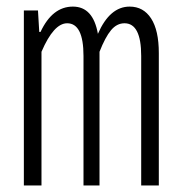

<svg xmlns="http://www.w3.org/2000/svg" viewBox="-20 -565 540 585"><path d="M52.7 0V-533.2H95.7L99.6 -467.8H103.5Q139.6 -544.9 202.1 -544.9Q263.7 -544.9 278.3 -461.9Q314.5 -544.9 375 -544.9Q417 -544.9 440.4 -508.8Q463.9 -472.7 463.9 -403.3V0H410.2V-394.5Q410.2 -494.1 359.4 -494.1Q335.9 -494.1 318.4 -473.1Q300.8 -452.1 283.2 -407.2V0H234.4V-394.5Q234.4 -494.1 184.6 -494.1Q143.6 -494.1 106.4 -407.2V0Z"/></svg>

Font: Gen Shin Gothic Monospace Light
Style: Regular
Weight: 300
Designer: [Source Han Sans]
Ryoko NISHIZUKA  (kana & ideographs); Paul D. Hunt (Latin, Greek & Cyrillic); Wenlong ZHANG  (bopomofo
Version: Version 1.002.20150607